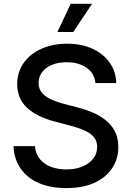

<svg xmlns="http://www.w3.org/2000/svg" viewBox="-20 -964 684 996"><path d="M324.2 11.7Q241.7 11.7 181.4 -14.4Q121.1 -40.5 87.2 -89.4Q53.2 -138.2 49.8 -206.1H161.1Q164.6 -165.5 186.8 -138.7Q209 -111.8 244.6 -98.4Q280.3 -85 323.7 -85Q370.1 -85 406.2 -99.6Q442.4 -114.3 463.1 -140.6Q483.9 -167 483.9 -202.1Q483.9 -233.4 466.3 -253.7Q448.7 -273.9 417.7 -287.6Q386.7 -301.3 345.7 -312L261.2 -334.5Q169.4 -358.9 119.4 -406Q69.3 -453.1 69.3 -527.8Q69.3 -590.8 103.3 -638.2Q137.2 -685.5 195.6 -711.4Q253.9 -737.3 327.6 -737.3Q402.8 -737.3 459.7 -711.2Q516.6 -685.1 549.1 -638.9Q581.5 -592.8 583 -533.2H475.1Q469.7 -584.5 428.7 -612.8Q387.7 -641.1 325.2 -641.1Q281.2 -641.1 248.5 -627.2Q215.8 -613.3 198 -589.1Q180.2 -564.9 180.2 -533.7Q180.2 -500.5 200.7 -479.2Q221.2 -458 251.7 -445.3Q282.2 -432.6 312.5 -424.8L383.8 -406.2Q420.9 -397 458 -381.6Q495.1 -366.2 525.9 -342.5Q556.6 -318.8 575.2 -284.2Q593.8 -249.5 593.8 -201.7Q593.8 -139.6 561.8 -91.3Q529.8 -43 469.5 -15.6Q409.2 11.7 324.2 11.7ZM277.8 -797.9 346.7 -944.3H457.5L359.9 -797.9Z"/></svg>

Font: Inter 16pt Medium
Style: Regular
Weight: 500
Version: Version 4.001;git-66647c0bb